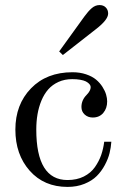

<svg xmlns="http://www.w3.org/2000/svg" viewBox="-20 -734 499 762"><path d="M214.8 -529.8 314.5 -668Q330.1 -689.5 344.2 -701.7Q358.4 -713.9 375 -713.9Q390.6 -713.9 399.9 -704.3Q409.2 -694.8 409.2 -680.2Q409.2 -655.8 361.3 -618.7L229.5 -515.6ZM41 -219.7Q41 -319.3 103 -383.3Q165 -447.3 267.6 -447.3Q297.4 -447.3 321.8 -439Q346.2 -430.7 361.3 -418Q376.5 -405.3 386.7 -389.2Q397 -373 401.1 -358.6Q405.3 -344.2 405.3 -331.5Q405.3 -304.2 389.9 -285.9Q374.5 -267.6 348.1 -267.6Q329.1 -267.6 316.2 -279.3Q303.2 -291 303.2 -309.6Q303.2 -336.9 324.2 -357.9Q339.8 -374 339.8 -387.7Q339.8 -391.1 338.4 -394.8Q336.9 -398.4 332 -403.1Q327.1 -407.7 319.6 -411.4Q312 -415 298.1 -417.5Q284.2 -419.9 266.6 -419.9Q236.3 -419.9 212.2 -408.9Q188 -397.9 171.6 -379.4Q155.3 -360.8 144.5 -335Q133.8 -309.1 128.9 -280.5Q124 -252 124 -219.7Q124 -19.5 248 -19.5Q284.7 -19.5 312.5 -33.4Q340.3 -47.4 356.7 -70.8Q373 -94.2 381.6 -118.9Q390.1 -143.6 393.6 -171.4H421.9Q420.4 -148.9 414.8 -126.2Q409.2 -103.5 396 -78.9Q382.8 -54.2 364 -35.4Q345.2 -16.6 315.2 -4.4Q285.2 7.8 248 7.8Q154.8 7.8 97.9 -56.4Q41 -120.6 41 -219.7Z"/></svg>

Font: Theano Modern
Style: Regular
Weight: 400
Designer: Alexey Kryukov
Version: Version 2.00